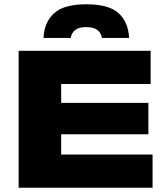

<svg xmlns="http://www.w3.org/2000/svg" viewBox="-20 -876 782 896"><path d="M67 0V-639H265.5V0ZM67 0V-155H692V0ZM170 -249.5V-396H672.5V-249.5ZM67 -484V-639H683V-484ZM382.5 -856Q489 -856 534 -814Q579 -772 582.5 -699H455.5Q452 -723 434 -736.2Q416 -749.5 382.5 -749.5Q348 -749.5 330.8 -735.8Q313.5 -722 310 -699H183Q186.5 -772 232.2 -814Q278 -856 382.5 -856Z"/></svg>

Font: Anek Latin Expanded ExtraBold
Style: Regular
Weight: 800
Width: 7
Designer: Yesha Goshar
Foundry: Ek Type
Version: Version 1.003